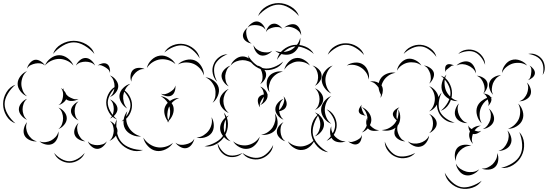

<svg xmlns="http://www.w3.org/2000/svg" viewBox="-115 -929 3544 1242"><path d="M228 -580Q242 -620 281 -642.5Q320 -665 362 -665Q404 -665 443 -642.5Q482 -620 496 -580Q469 -612 432.5 -633.5Q396 -655 362 -655Q328 -655 291.5 -633.5Q255 -612 228 -580ZM176 -505Q186 -532 212.5 -552Q239 -572 268 -572Q297 -572 323.5 -552Q350 -532 360 -505Q341 -527 316 -537.5Q291 -548 268 -548Q245 -548 220 -537.5Q195 -527 176 -505ZM376 -505Q383 -523 400.5 -538.5Q418 -554 438 -554Q458 -554 475.5 -538.5Q493 -523 500 -505Q487 -520 470.5 -525Q454 -530 438 -530Q422 -530 405.5 -525Q389 -520 376 -505ZM60 -485Q63 -503 77.5 -520.5Q92 -538 110 -542Q128 -545 147.5 -533Q167 -521 176 -505Q162 -517 145.5 -519Q129 -521 114 -518Q99 -515 84 -508Q69 -501 60 -485ZM516 -505Q527 -514 545.5 -518.5Q564 -523 577 -515Q589 -508 594 -490Q599 -472 596 -457Q594 -472 584 -480.5Q574 -489 564 -495Q554 -501 542 -505.5Q530 -510 516 -505ZM60 -306Q36 -315 17.5 -338.5Q-1 -362 -1 -387Q-1 -413 17.5 -436.5Q36 -460 60 -469Q40 -453 31.5 -430.5Q23 -408 23 -387Q23 -367 31.5 -344.5Q40 -322 60 -306ZM596 -441Q617 -434 633.5 -413.5Q650 -393 650 -372Q650 -350 633.5 -329.5Q617 -309 596 -302Q613 -316 619.5 -335Q626 -354 626 -372Q626 -389 619.5 -408Q613 -427 596 -441ZM-15 -131Q-52 -144 -73.5 -180Q-95 -216 -95 -256Q-95 -296 -73.5 -332Q-52 -368 -15 -381Q-45 -356 -65 -322Q-85 -288 -85 -256Q-85 -224 -65 -190Q-45 -156 -15 -131ZM279 -360Q286 -356 293 -350Q293 -355 295 -360Q295 -352 297 -345Q309 -333 314 -318Q320 -311 329 -304Q342 -296 358 -290Q374 -284 393 -289Q377 -278 354 -276Q331 -274 315 -285L313 -287Q306 -273 291.5 -262.5Q277 -252 263 -249Q278 -258 284 -272.5Q290 -287 292 -301Q294 -315 293 -326Q293 -329 292 -332Q289 -348 279 -360ZM671 -354Q702 -342 720.5 -311.5Q739 -281 739 -248Q739 -215 720.5 -184.5Q702 -154 671 -143Q696 -164 712.5 -192.5Q729 -221 729 -248Q729 -275 712.5 -303.5Q696 -332 671 -354ZM60 -154Q40 -162 23.5 -181.5Q7 -201 7 -222Q7 -243 23.5 -263Q40 -283 60 -290Q44 -276 37.5 -257.5Q31 -239 31 -222Q31 -205 37.5 -186.5Q44 -168 60 -154ZM596 -286Q614 -279 629.5 -261.5Q645 -244 645 -224Q645 -205 629.5 -187Q614 -169 596 -162Q611 -175 616 -192Q621 -209 621 -224Q621 -240 616 -256.5Q611 -273 596 -286ZM393 -150Q375 -157 359.5 -174.5Q344 -192 344 -211Q344 -231 359.5 -248.5Q375 -266 393 -273Q378 -260 373 -243.5Q368 -227 368 -211Q368 -196 373 -179Q378 -162 393 -150ZM263 -233Q284 -226 300.5 -206Q317 -186 317 -164Q317 -142 300.5 -122Q284 -102 263 -94Q280 -108 286.5 -127Q293 -146 293 -164Q293 -181 286.5 -200Q280 -219 263 -233ZM596 -146Q615 -139 630 -120Q645 -101 645 -81Q644 -61 628 -43Q612 -25 593 -18Q608 -31 614 -48.5Q620 -66 621 -82Q621 -98 616 -115.5Q611 -133 596 -146ZM124 -15Q102 -12 78 -22.5Q54 -33 44 -52Q34 -72 39.5 -97Q45 -122 60 -139Q52 -118 54.5 -98.5Q57 -79 65 -63Q73 -48 87.5 -34Q102 -20 124 -15ZM437 -15Q417 -15 396 -26.5Q375 -38 368 -57Q361 -76 369.5 -98.5Q378 -121 393 -134Q383 -117 384 -99Q385 -81 390 -66Q396 -51 407 -36.5Q418 -22 437 -15ZM263 -79Q266 -57 255.5 -33Q245 -9 226 1Q206 11 181 5.5Q156 0 140 -15Q160 -7 179.5 -9.5Q199 -12 215 -20Q230 -28 244 -42.5Q258 -57 263 -79ZM576 -15Q569 3 551.5 18.5Q534 34 514 34Q495 34 477 18.5Q459 3 453 -15Q465 0 482 5Q499 10 514 10Q530 10 547 5Q564 0 576 -15ZM433 60Q422 89 393.5 106.5Q365 124 334 124Q303 124 274.5 106.5Q246 89 235 60Q255 84 282 99Q309 114 334 114Q359 114 386 99Q413 84 433 60Z M948 -589Q966 -621 1002 -635.5Q1038 -650 1074 -644Q1110 -638 1140 -612.5Q1170 -587 1177 -551Q1158 -583 1130 -606Q1102 -629 1073 -634Q1044 -639 1010 -626Q976 -613 948 -589ZM835 -489Q841 -518 865 -541.5Q889 -565 919 -569Q948 -573 977.5 -556.5Q1007 -540 1020 -514Q998 -534 971.5 -541Q945 -548 922 -545Q898 -542 874.5 -528Q851 -514 835 -489ZM1036 -512Q1056 -533 1088 -541Q1120 -549 1146 -538Q1172 -527 1188.5 -498.5Q1205 -470 1204 -441Q1195 -469 1176.5 -488Q1158 -507 1137 -516Q1115 -525 1088.5 -525Q1062 -525 1036 -512ZM735 -401Q727 -418 729.5 -440.5Q732 -463 745 -476Q759 -489 781.5 -490Q804 -491 821 -482Q802 -484 787 -476.5Q772 -469 762 -459Q751 -448 742.5 -434Q734 -420 735 -401ZM1214 -429Q1241 -427 1266 -408.5Q1291 -390 1299 -364Q1306 -338 1294 -309Q1282 -280 1260 -264Q1276 -286 1278.5 -311Q1281 -336 1276 -357Q1270 -378 1254.5 -398Q1239 -418 1214 -429ZM708 -227Q686 -239 670.5 -264Q655 -289 658 -314Q661 -339 682 -360Q703 -381 728 -387Q707 -373 696 -352Q685 -331 682 -311Q680 -291 685.5 -268.5Q691 -246 708 -227ZM1019 -376Q1022 -359 1015.5 -339Q1009 -319 994 -311Q979 -303 959 -307.5Q939 -312 926 -323Q942 -317 956.5 -321Q971 -325 982 -332Q994 -339 1005 -349Q1016 -359 1019 -376ZM641 -157Q609 -169 590.5 -201Q572 -233 572 -267Q573 -301 592.5 -332Q612 -363 644 -374Q618 -353 600.5 -323.5Q583 -294 582 -267Q582 -239 598.5 -209.5Q615 -180 641 -157ZM980 -135Q976 -139 972 -144Q968 -140 964 -137Q967 -142 970 -146Q955 -165 949.5 -191Q944 -217 953 -239Q958 -252 970 -264Q962 -277 950.5 -288Q939 -299 924 -307Q958 -303 984 -276Q1013 -296 1044 -295Q1029 -290 1017 -281.5Q1005 -273 995 -262Q1004 -250 1007 -237Q1012 -213 1002.5 -188Q993 -163 975 -146Q977 -141 980 -135ZM975 -230Q969 -213 967.5 -192.5Q966 -172 973 -152Q983 -171 985 -192Q987 -213 983 -231Q982 -236 980 -241Q978 -235 975 -230ZM798 -47Q769 -43 738.5 -57Q708 -71 694 -96Q680 -122 685 -155Q690 -188 709 -210Q699 -183 701.5 -155.5Q704 -128 716 -108Q727 -87 748.5 -70Q770 -53 798 -47ZM1333 -201Q1359 -171 1359.5 -128.5Q1360 -86 1340 -52Q1321 -18 1284 3Q1247 24 1208 17Q1247 10 1281.5 -9.5Q1316 -29 1332 -57Q1347 -84 1347 -124Q1347 -164 1333 -201ZM1253 -171Q1267 -149 1268 -119.5Q1269 -90 1254 -69Q1238 -48 1209.5 -40Q1181 -32 1156 -39Q1182 -41 1202 -54Q1222 -67 1234 -83Q1247 -100 1253 -123Q1259 -146 1253 -171ZM810 41Q771 56 730 41.5Q689 27 662 -4Q635 -35 628 -78.5Q621 -122 641 -157Q634 -117 641 -76.5Q648 -36 670 -11Q691 14 730 28Q769 42 810 41ZM1004 -5Q989 21 957.5 36.5Q926 52 896 47Q866 42 842 16.5Q818 -9 812 -39Q828 -13 852 3Q876 19 900 23Q924 28 952.5 21Q981 14 1004 -5ZM1142 -32Q1139 -13 1125 6Q1111 25 1091 29Q1072 33 1051.5 21.5Q1031 10 1020 -6Q1036 6 1053.5 7.5Q1071 9 1086 5Q1102 2 1117.5 -6.5Q1133 -15 1142 -32Z M1677 -542Q1684 -580 1715.5 -606Q1747 -632 1784 -638Q1822 -643 1859.5 -628Q1897 -613 1915 -580Q1887 -605 1851.5 -618.5Q1816 -632 1786 -628Q1756 -623 1726.5 -599Q1697 -575 1677 -542ZM1290 -401Q1268 -421 1261.5 -452.5Q1255 -484 1266 -511Q1276 -539 1301.5 -558.5Q1327 -578 1357 -578Q1329 -568 1306.5 -549Q1284 -530 1275 -508Q1267 -486 1271 -456.5Q1275 -427 1290 -401ZM1377 -505Q1385 -528 1407.5 -546Q1430 -564 1455 -564Q1479 -564 1501.5 -546Q1524 -528 1532 -505Q1516 -524 1495 -532Q1474 -540 1455 -540Q1435 -540 1414 -532Q1393 -524 1377 -505ZM1724 -478Q1729 -504 1750 -526.5Q1771 -549 1797 -553Q1823 -558 1850 -543Q1877 -528 1890 -505Q1870 -522 1846 -527.5Q1822 -533 1801 -530Q1780 -526 1759 -513.5Q1738 -501 1724 -478ZM1365 -370Q1346 -379 1331.5 -400Q1317 -421 1318 -442Q1320 -463 1338 -481Q1356 -499 1377 -505Q1359 -493 1351.5 -475Q1344 -457 1342 -440Q1341 -423 1345.5 -404Q1350 -385 1365 -370ZM1906 -505Q1926 -500 1944.5 -483Q1963 -466 1965 -445Q1968 -425 1954.5 -404Q1941 -383 1922 -374Q1936 -389 1940 -407.5Q1944 -426 1942 -443Q1940 -459 1932 -476.5Q1924 -494 1906 -505ZM1548 -505Q1567 -502 1585 -487Q1603 -472 1606 -453Q1609 -434 1597 -414.5Q1585 -395 1568 -385Q1580 -400 1582.5 -417Q1585 -434 1582 -449Q1580 -464 1572 -479.5Q1564 -495 1548 -505ZM1629 -332Q1613 -352 1610.5 -381Q1608 -410 1622 -431Q1636 -452 1663.5 -461.5Q1691 -471 1715 -465Q1691 -462 1672 -448.5Q1653 -435 1642 -418Q1631 -401 1626 -378.5Q1621 -356 1629 -332ZM1568 -234Q1558 -246 1554 -265.5Q1550 -285 1558 -298Q1563 -306 1572 -311Q1581 -316 1592 -318Q1591 -332 1585.5 -345.5Q1580 -359 1568 -369Q1583 -364 1597 -350Q1611 -336 1615 -319Q1617 -319 1620 -318L1615 -317Q1616 -314 1616 -310Q1616 -291 1601 -273.5Q1586 -256 1568 -250Q1581 -261 1586 -275Q1591 -289 1592 -303Q1588 -299 1585 -294.5Q1582 -290 1579 -285Q1572 -275 1567.5 -262Q1563 -249 1568 -234ZM1922 -358Q1943 -350 1959.5 -330Q1976 -310 1976 -288Q1976 -266 1959.5 -246Q1943 -226 1922 -218Q1939 -232 1945.5 -251Q1952 -270 1952 -288Q1952 -305 1945.5 -324Q1939 -343 1922 -358ZM1365 -198Q1342 -207 1324 -229Q1306 -251 1306 -276Q1306 -300 1324 -322.5Q1342 -345 1365 -354Q1346 -338 1338 -317Q1330 -296 1330 -276Q1330 -256 1338 -235Q1346 -214 1365 -198ZM1719 -155Q1699 -162 1682.5 -181.5Q1666 -201 1666 -222Q1666 -244 1682.5 -263.5Q1699 -283 1719 -290Q1703 -276 1696.5 -257.5Q1690 -239 1690 -222Q1690 -220 1690 -217Q1699 -224 1704.5 -232Q1710 -240 1714 -248Q1720 -260 1723 -275Q1726 -290 1719 -306Q1731 -294 1737 -273.5Q1743 -253 1735 -238Q1730 -226 1717.5 -219Q1705 -212 1691 -209Q1693 -195 1699.5 -180.5Q1706 -166 1719 -155ZM1997 -222Q2027 -211 2045 -181.5Q2063 -152 2063 -120Q2063 -88 2045 -58.5Q2027 -29 1997 -18Q2021 -38 2037 -66Q2053 -94 2053 -120Q2053 -146 2037.5 -173.5Q2022 -201 1997 -222ZM1922 -202Q1945 -194 1963 -171.5Q1981 -149 1981 -125Q1981 -100 1963 -77.5Q1945 -55 1922 -47Q1941 -63 1949 -84Q1957 -105 1957 -125Q1957 -144 1949 -165.5Q1941 -187 1922 -202ZM1663 -195Q1678 -174 1680.5 -144.5Q1683 -115 1669 -93Q1655 -72 1627 -62.5Q1599 -53 1574 -58Q1599 -61 1618.5 -75Q1638 -89 1649 -106Q1660 -124 1665 -147Q1670 -170 1663 -195ZM1377 -15Q1352 -22 1331.5 -45Q1311 -68 1309 -94Q1307 -121 1324 -146.5Q1341 -172 1365 -182Q1346 -164 1338.5 -140.5Q1331 -117 1333 -96Q1334 -75 1345 -52.5Q1356 -30 1377 -15ZM1731 -15Q1712 -20 1695 -36.5Q1678 -53 1676 -72Q1674 -92 1687.5 -111Q1701 -130 1719 -139Q1705 -125 1701.5 -107.5Q1698 -90 1700 -74Q1701 -59 1708 -42.5Q1715 -26 1731 -15ZM1565 -45Q1560 -18 1538.5 5.5Q1517 29 1490 33Q1463 38 1435 23.5Q1407 9 1393 -15Q1414 3 1439 8.5Q1464 14 1486 10Q1508 6 1529.5 -7.5Q1551 -21 1565 -45ZM1922 -31Q1915 -4 1891.5 17.5Q1868 39 1840 41Q1813 44 1786 27Q1759 10 1747 -15Q1767 5 1791.5 12.5Q1816 20 1838 18Q1860 16 1883 4Q1906 -8 1922 -31ZM1453 60Q1435 80 1406 85.5Q1377 91 1352 81Q1327 71 1310 47.5Q1293 24 1293 -3Q1302 23 1319 43.5Q1336 64 1356 72Q1376 80 1402.5 76.5Q1429 73 1453 60ZM1652 9Q1649 41 1624.5 66Q1600 91 1569 99Q1537 107 1504 97Q1471 87 1453 60Q1479 79 1510 87.5Q1541 96 1566 89Q1591 83 1614.5 60.5Q1638 38 1652 9ZM1554 -825Q1569 -864 1607 -886.5Q1645 -909 1687 -909Q1728 -909 1766.5 -886.5Q1805 -864 1819 -825Q1792 -857 1756 -878Q1720 -899 1687 -899Q1653 -899 1617 -878Q1581 -857 1554 -825ZM1487 -750Q1495 -766 1513.5 -779Q1532 -792 1550 -790Q1568 -788 1583 -771.5Q1598 -755 1602 -737Q1592 -752 1577 -758.5Q1562 -765 1547 -766Q1533 -768 1516.5 -765.5Q1500 -763 1487 -750ZM1605 -721Q1608 -738 1620.5 -755Q1633 -772 1650 -775Q1667 -779 1685 -768Q1703 -757 1712 -742Q1699 -753 1683.5 -754Q1668 -755 1655 -752Q1641 -749 1627 -742.5Q1613 -736 1605 -721ZM1724 -750Q1737 -763 1759 -769.5Q1781 -776 1798 -769Q1815 -761 1824.5 -740Q1834 -719 1833 -700Q1828 -718 1815 -729.5Q1802 -741 1788 -747Q1775 -753 1758 -755.5Q1741 -758 1724 -750ZM1513 -648Q1496 -649 1479 -660.5Q1462 -672 1458 -688Q1453 -704 1463 -722.5Q1473 -741 1487 -750Q1477 -737 1477.5 -722Q1478 -707 1481 -694Q1484 -681 1491 -668Q1498 -655 1513 -648ZM1827 -685Q1831 -657 1816.5 -627Q1802 -597 1777 -584Q1751 -571 1718.5 -576.5Q1686 -582 1665 -601Q1692 -590 1718.5 -592.5Q1745 -595 1766 -605Q1786 -616 1803.5 -636.5Q1821 -657 1827 -685ZM1646 -601Q1634 -585 1612.5 -575.5Q1591 -566 1571 -571Q1552 -577 1539 -597Q1526 -617 1525 -637Q1533 -619 1548 -609Q1563 -599 1578 -594Q1594 -590 1612 -590Q1630 -590 1646 -601ZM1717 -531Q1699 -499 1662.5 -485Q1626 -471 1590 -477Q1554 -484 1524.5 -509.5Q1495 -535 1489 -571Q1507 -539 1535 -515.5Q1563 -492 1592 -487Q1621 -482 1655 -494.5Q1689 -507 1717 -531Z M2005 -575Q2018 -610 2052 -630Q2086 -650 2123 -649Q2160 -649 2194 -628.5Q2228 -608 2240 -573Q2216 -601 2184.5 -620Q2153 -639 2123 -639Q2094 -640 2061.5 -621.5Q2029 -603 2005 -575ZM2496 -580Q2510 -610 2542.5 -626Q2575 -642 2608 -639Q2642 -636 2671 -614.5Q2700 -593 2708 -561Q2689 -588 2661.5 -607.5Q2634 -627 2607 -629Q2581 -631 2550.5 -617.5Q2520 -604 2496 -580ZM2453 -472Q2456 -497 2475.5 -519.5Q2495 -542 2520 -548Q2545 -553 2571.5 -540Q2598 -527 2611 -505Q2591 -521 2567.5 -524.5Q2544 -528 2524 -524Q2504 -520 2484.5 -507Q2465 -494 2453 -472ZM2128 -505Q2149 -521 2180 -524Q2211 -527 2233 -512Q2255 -498 2265.5 -469Q2276 -440 2270 -414Q2267 -441 2252.5 -461Q2238 -481 2220 -492Q2202 -504 2178 -508.5Q2154 -513 2128 -505ZM2028 -324Q2002 -335 1983.5 -362Q1965 -389 1966 -418Q1968 -446 1989 -471.5Q2010 -497 2037 -505Q2014 -488 2002.5 -463.5Q1991 -439 1990 -417Q1989 -394 1998 -368.5Q2007 -343 2028 -324ZM2627 -505Q2646 -504 2665.5 -491Q2685 -478 2691 -460Q2696 -442 2686 -420.5Q2676 -399 2661 -388Q2672 -404 2672 -421.5Q2672 -439 2668 -453Q2663 -468 2654 -482.5Q2645 -497 2627 -505ZM2354 -310Q2351 -302 2346 -296Q2349 -307 2349 -317Q2337 -337 2334 -362Q2334 -362 2334 -362Q2325 -376 2311.5 -387.5Q2298 -399 2278 -401Q2308 -408 2335 -392Q2338 -406 2345 -417Q2359 -441 2388.5 -452.5Q2418 -464 2444 -458Q2417 -454 2396.5 -439Q2376 -424 2365 -405Q2357 -392 2353 -377L2354 -375Q2362 -362 2361.5 -344Q2361 -326 2354 -310ZM2736 -440Q2770 -428 2789.5 -395Q2809 -362 2809 -326Q2809 -290 2789.5 -257Q2770 -224 2736 -212Q2764 -235 2781.5 -266Q2799 -297 2799 -326Q2799 -355 2781.5 -386Q2764 -417 2736 -440ZM2661 -372Q2685 -363 2703.5 -339.5Q2722 -316 2722 -290Q2722 -264 2703.5 -240.5Q2685 -217 2661 -208Q2681 -225 2689.5 -247Q2698 -269 2698 -290Q2698 -311 2689.5 -333Q2681 -355 2661 -372ZM2028 -128Q2001 -138 1981.5 -164Q1962 -190 1962 -218Q1962 -246 1981.5 -272Q2001 -298 2028 -308Q2006 -290 1996 -265.5Q1986 -241 1986 -218Q1986 -195 1996 -170.5Q2006 -146 2028 -128ZM2253 -181Q2241 -181 2226 -187Q2211 -193 2207 -204Q2203 -215 2210 -229.5Q2217 -244 2226 -252Q2220 -242 2223 -232Q2226 -222 2229 -213Q2233 -204 2237.5 -194.5Q2242 -185 2253 -181ZM2226 -236Q2250 -227 2268.5 -203.5Q2287 -180 2287 -154Q2287 -137 2278 -120Q2281 -117 2284 -113Q2294 -103 2307.5 -95Q2321 -87 2338 -88Q2322 -81 2300.5 -82.5Q2279 -84 2267 -96L2265 -99Q2248 -80 2226 -72Q2237 -81 2244.5 -92.5Q2252 -104 2257 -116Q2249 -143 2261 -168Q2260 -157 2263 -148Q2263 -151 2263 -154Q2263 -175 2254.5 -197Q2246 -219 2226 -236ZM2507 -15Q2488 -14 2467.5 -25Q2447 -36 2439 -54Q2435 -65 2436.5 -78Q2438 -91 2444 -103Q2425 -89 2400 -85Q2375 -81 2354 -88Q2381 -89 2402.5 -101Q2424 -113 2438 -130Q2445 -139 2451 -151Q2441 -158 2433.5 -169.5Q2426 -181 2426 -192Q2428 -207 2441.5 -219Q2455 -231 2469 -234Q2457 -226 2454 -214Q2451 -202 2450 -190Q2450 -182 2450 -173.5Q2450 -165 2454 -157Q2460 -171 2462 -187.5Q2464 -204 2461 -221Q2475 -198 2474 -167Q2473 -136 2457 -116Q2453 -102 2455 -88Q2457 -74 2462 -62Q2467 -48 2478 -34.5Q2489 -21 2507 -15ZM2008 56Q1968 51 1938.5 19Q1909 -13 1900 -52Q1891 -92 1905 -133Q1919 -174 1953 -196Q1928 -164 1915.5 -125Q1903 -86 1910 -54Q1917 -23 1944.5 7Q1972 37 2008 56ZM2661 -192Q2679 -185 2694.5 -167.5Q2710 -150 2710 -130Q2710 -110 2694.5 -92.5Q2679 -75 2661 -68Q2676 -81 2681 -97.5Q2686 -114 2686 -130Q2686 -146 2681 -162.5Q2676 -179 2661 -192ZM2121 -15Q2102 -6 2076.5 -9Q2051 -12 2037 -27Q2022 -43 2020.5 -68Q2019 -93 2028 -112Q2026 -91 2034 -73.5Q2042 -56 2054 -44Q2066 -32 2083 -23Q2100 -14 2121 -15ZM2226 -56Q2227 -41 2220 -22.5Q2213 -4 2199 2Q2185 9 2166.5 2.5Q2148 -4 2137 -15Q2151 -8 2164.5 -11.5Q2178 -15 2189 -20Q2200 -25 2211 -33Q2222 -41 2226 -56ZM2661 -52Q2659 -30 2643.5 -8Q2628 14 2606 19Q2584 25 2560 14Q2536 3 2523 -15Q2541 -2 2562 -0.5Q2583 1 2600 -4Q2617 -8 2634 -20Q2651 -32 2661 -52ZM2571 60Q2550 85 2515 92Q2480 99 2449 87Q2418 76 2396 48Q2374 20 2374 -13Q2385 18 2406.5 43.5Q2428 69 2452 78Q2477 87 2509.5 81.5Q2542 76 2571 60Z M2849 -580Q2869 -602 2900.5 -607Q2932 -612 2959 -601Q2986 -590 3005 -564.5Q3024 -539 3023 -510Q3014 -538 2995.5 -560.5Q2977 -583 2955 -592Q2934 -601 2905 -597.5Q2876 -594 2849 -580ZM3302 -580Q3328 -586 3353.5 -575Q3379 -564 3394 -542Q3408 -521 3409 -493Q3410 -465 3395 -444Q3402 -469 3399.5 -494.5Q3397 -520 3385 -537Q3374 -554 3351 -565.5Q3328 -577 3302 -580ZM3132 -457Q3133 -483 3151.5 -508.5Q3170 -534 3195 -541Q3221 -549 3250 -538Q3279 -527 3295 -505Q3272 -520 3247.5 -522Q3223 -524 3202 -518Q3182 -512 3162 -496.5Q3142 -481 3132 -457ZM2838 -505Q2852 -521 2876.5 -528.5Q2901 -536 2921 -528Q2940 -520 2952 -497.5Q2964 -475 2964 -454Q2957 -474 2942 -487Q2927 -500 2911 -506Q2896 -513 2876.5 -514Q2857 -515 2838 -505ZM2767 -461Q2764 -472 2764.5 -487Q2765 -502 2774 -509Q2783 -516 2798 -513.5Q2813 -511 2822 -505Q2811 -507 2803.5 -501.5Q2796 -496 2789 -490Q2782 -485 2774.5 -478.5Q2767 -472 2767 -461ZM3310 -505Q3324 -498 3335.5 -483Q3347 -468 3345 -453Q3343 -438 3328.5 -426Q3314 -414 3299 -410Q3312 -418 3316 -431Q3320 -444 3321 -456Q3323 -468 3322 -481Q3321 -494 3310 -505ZM2847 -275Q2818 -273 2788.5 -290Q2759 -307 2748 -334Q2736 -361 2744 -393.5Q2752 -426 2773 -447Q2760 -420 2760.5 -392.5Q2761 -365 2770 -343Q2779 -322 2799 -302.5Q2819 -283 2847 -275ZM3075 -316Q3060 -330 3052 -354.5Q3044 -379 3052 -398Q3060 -418 3082 -430.5Q3104 -443 3126 -442Q3105 -435 3092.5 -420Q3080 -405 3074 -390Q3068 -374 3066.5 -354.5Q3065 -335 3075 -316ZM2969 -439Q2988 -439 3008.5 -427.5Q3029 -416 3036 -398Q3043 -380 3034.5 -358Q3026 -336 3011 -324Q3021 -340 3020 -357.5Q3019 -375 3013 -390Q3008 -404 2997.5 -418Q2987 -432 2969 -439ZM3293 -395Q3309 -381 3316.5 -357.5Q3324 -334 3316 -315Q3308 -296 3286 -284.5Q3264 -273 3244 -274Q3263 -280 3275.5 -294.5Q3288 -309 3294 -324Q3300 -339 3301.5 -358Q3303 -377 3293 -395ZM2826 -136Q2792 -134 2763 -154.5Q2734 -175 2721 -206Q2708 -236 2713 -271.5Q2718 -307 2742 -330Q2727 -300 2723.5 -267Q2720 -234 2730 -209Q2741 -185 2767.5 -165Q2794 -145 2826 -136ZM3001 -131Q2980 -150 2971 -182Q2962 -214 2973 -241Q2981 -260 2998.5 -274.5Q3016 -289 3036 -296Q3033 -304 3027.5 -312Q3022 -320 3011 -324Q3023 -324 3038 -318Q3053 -312 3059 -301Q3064 -301 3070 -301Q3065 -300 3061 -298L3062 -296Q3067 -283 3059.5 -267Q3052 -251 3041 -242Q3048 -254 3045.5 -265.5Q3043 -277 3040 -286Q3024 -276 3013 -261.5Q3002 -247 2996 -232Q2987 -210 2987.5 -183Q2988 -156 3001 -131ZM2909 -133Q2887 -131 2863.5 -143Q2840 -155 2832 -175Q2823 -195 2830.5 -220Q2838 -245 2854 -260Q2844 -241 2845.5 -221Q2847 -201 2854 -185Q2861 -169 2874.5 -154Q2888 -139 2909 -133ZM3237 -259Q3258 -240 3266.5 -209.5Q3275 -179 3264 -153Q3254 -128 3226.5 -111.5Q3199 -95 3171 -96Q3197 -105 3215.5 -123.5Q3234 -142 3242 -162Q3250 -183 3250 -208.5Q3250 -234 3237 -259ZM3047 -227Q3064 -214 3074.5 -190.5Q3085 -167 3079 -146Q3073 -125 3051.5 -110.5Q3030 -96 3008 -94Q3028 -103 3039.5 -119.5Q3051 -136 3056 -152Q3061 -169 3060 -189Q3059 -209 3047 -227ZM2945 2Q2930 -12 2923 -35Q2916 -58 2924 -77L2925 -79Q2914 -97 2915 -118Q2918 -109 2923.5 -103.5Q2929 -98 2936 -94Q2947 -105 2963.5 -111Q2980 -117 2996 -116Q2982 -112 2972 -103.5Q2962 -95 2955 -85Q2965 -81 2975.5 -79Q2986 -77 2997 -83Q2988 -72 2971.5 -65.5Q2955 -59 2944 -63Q2939 -49 2937.5 -32Q2936 -15 2945 2ZM3167 -85Q3183 -70 3190.5 -44Q3198 -18 3188 3Q3179 24 3155.5 36Q3132 48 3109 47Q3131 41 3145 25.5Q3159 10 3166 -7Q3174 -23 3175.5 -44Q3177 -65 3167 -85ZM3244 -75Q3272 -45 3275 -1.5Q3278 42 3259 79Q3241 115 3204 138.5Q3167 162 3126 157Q3166 148 3200.5 126Q3235 104 3250 74Q3265 45 3262.5 4Q3260 -37 3244 -75ZM2834 113Q2825 93 2827.5 67Q2830 41 2846 25Q2862 10 2888 7.5Q2914 5 2934 15Q2912 13 2894 21.5Q2876 30 2863 43Q2850 55 2841 73Q2832 91 2834 113ZM3101 61Q3111 81 3108 107.5Q3105 134 3089 150Q3073 166 3046.5 168Q3020 170 3000 161Q3022 163 3040.5 154Q3059 145 3072 133Q3085 120 3094 101.5Q3103 83 3101 61ZM2985 166Q2971 186 2945 198Q2919 210 2895 204Q2872 199 2854.5 176Q2837 153 2834 129Q2845 151 2863.5 163.5Q2882 176 2901 181Q2920 186 2942.5 183.5Q2965 181 2985 166ZM3001 240Q2980 272 2941.5 285Q2903 298 2865 290Q2828 282 2798 254Q2768 226 2762 188Q2780 222 2808.5 248Q2837 274 2867 281Q2897 287 2933.5 275Q2970 263 3001 240Z"/></svg>

Font: Rubik Puddles
Style: Regular
Weight: 400
Designer: Hubert and Fischer, NaN
Foundry: Hubert and Fischer, NaN
Version: Version 2.200